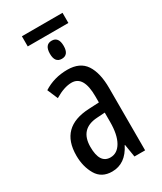

<svg xmlns="http://www.w3.org/2000/svg" viewBox="-204 -881 816 966"><g transform="rotate(-30 203.5 -398.5)"><path d="M265 -266V-212Q265 -138 241.5 -97Q218 -56 178 -56Q116 -56 116 -152Q116 -257 219 -263ZM209 -547Q132 -547 71 -508L97 -447Q152 -480 195 -480Q265 -480 265 -360V-325L205 -322Q33 -314 33 -150Q33 -86 61 -38Q89 10 150 10Q228 10 270 -74H272L284 0H346V-362Q346 -450 314 -498.5Q282 -547 209 -547ZM332 -807H96V-748H332ZM214 -713Q174 -713 174 -660Q174 -608 214 -608Q254 -608 254 -660Q254 -713 214 -713Z"/></g></svg>

Font: Noto Sans Display Condensed
Style: Regular
Weight: 400
Width: 3
Designer: Monotype Design Team
Foundry: Monotype Imaging Inc.
Version: Version 1.900